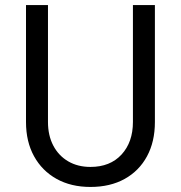

<svg xmlns="http://www.w3.org/2000/svg" viewBox="-20 -740 724 768"><path d="M341.8 7.8Q264.2 7.8 206.3 -24.4Q148.4 -56.6 116.2 -115Q84 -173.3 84 -252V-719.7H171.9V-252Q171.9 -198.2 193.1 -157.7Q214.4 -117.2 252.7 -94.7Q291 -72.3 341.8 -72.3Q420.4 -72.3 466.1 -121.8Q511.7 -171.4 511.7 -252V-719.7H599.6V-252Q599.6 -173.3 568.1 -115Q536.6 -56.6 478.8 -24.4Q420.9 7.8 341.8 7.8Z"/></svg>

Font: Reddit Sans
Style: Regular
Weight: 400
Designer: Stephen Hutchings
Foundry: Reddit
Version: Version 1.014